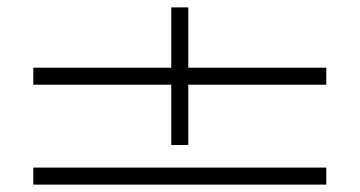

<svg xmlns="http://www.w3.org/2000/svg" viewBox="-20 -586 972 519"><path d="M443 -566V-403H70V-357H443V-194H489V-357H862V-403H489V-566ZM862 -133H70V-87H862Z"/></svg>

Font: Coconat
Style: Bold
Weight: 900
Width: 8
Designer: Sara Lavazza
Foundry: Collletttivo
Version: Version 1.000;Glyphs 3.2 (3217)